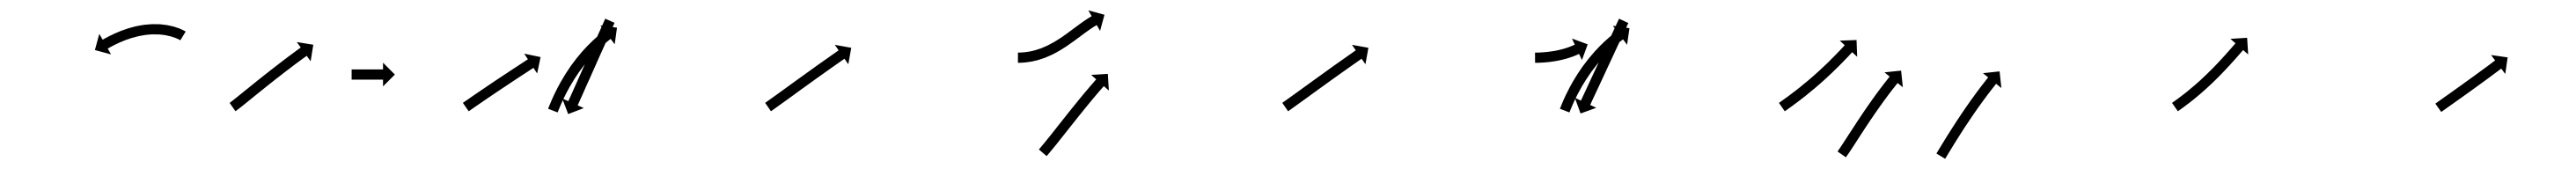

<svg xmlns="http://www.w3.org/2000/svg" viewBox="-20 -299 5046 331"><path d="M332.5 -220.6C332.8 -220.4 333.1 -220.2 333.3 -220.1L343.7 -237.2C343.4 -237.4 343.2 -237.5 342.9 -237.7C342.9 -237.7 342.8 -237.7 342.8 -237.7C342.7 -237.8 342.7 -237.8 342.7 -237.8C341.2 -238.6 339.8 -239.4 338.3 -240.1C338.3 -240.1 338.2 -240.2 338.2 -240.2C338.1 -240.2 338 -240.3 338 -240.3C335.6 -241.4 333.2 -242.5 330.7 -243.5C330.7 -243.5 330.6 -243.5 330.6 -243.5C330.5 -243.5 330.4 -243.6 330.4 -243.6C327.1 -244.8 323.8 -245.9 320.4 -246.9C320.4 -246.9 320.3 -246.9 320.3 -246.9C320.2 -246.9 320.1 -247 320.1 -247C316.1 -248 312 -248.9 307.9 -249.7C307.9 -249.7 307.8 -249.7 307.7 -249.8C307.6 -249.8 307.5 -249.8 307.5 -249.8C302.9 -250.5 298.2 -251.1 293.5 -251.5C293.5 -251.5 293.5 -251.5 293.4 -251.5C293.3 -251.5 293.2 -251.5 293.2 -251.5C288.2 -251.7 283.1 -251.8 278.1 -251.7C278.1 -251.7 278 -251.7 277.9 -251.7C277.8 -251.7 277.7 -251.7 277.7 -251.7C272.5 -251.4 267.3 -251 262.1 -250.4C262.1 -250.4 262 -250.4 262 -250.4C261.9 -250.4 261.8 -250.3 261.8 -250.3C256.6 -249.6 251.4 -248.6 246.3 -247.5C246.3 -247.5 246.2 -247.5 246.2 -247.5C246.1 -247.5 246 -247.5 246 -247.5C241.1 -246.3 236.1 -245 231.2 -243.5C231.2 -243.5 231.2 -243.5 231.1 -243.5C231 -243.4 231 -243.4 231 -243.4C226.4 -241.9 221.9 -240.4 217.4 -238.7C217.4 -238.7 217.4 -238.7 217.3 -238.6C217.3 -238.6 217.2 -238.6 217.2 -238.6C213.2 -237 209.2 -235.4 205.3 -233.6C205.3 -233.6 205.2 -233.6 205.2 -233.6C205.2 -233.6 205.1 -233.5 205.1 -233.5C201.8 -232 198.5 -230.4 195.2 -228.8C195.2 -228.8 195.2 -228.8 195.2 -228.8C195.2 -228.8 195.1 -228.8 195.1 -228.8C192.6 -227.5 190.1 -226.2 187.6 -224.8C187.6 -224.8 187.6 -224.8 187.6 -224.8C187.6 -224.8 187.5 -224.8 187.5 -224.8C185.9 -223.9 184.4 -223 182.8 -222.2L182.8 -222.1L182.7 -222.1C182.2 -221.8 181.6 -221.5 181.1 -221.2L174.5 -232.6L165.9 -201L197.6 -192.4L191 -203.8C191.6 -204.1 192.1 -204.5 192.6 -204.8L192.6 -204.8L192.6 -204.7C194.1 -205.6 195.6 -206.4 197.2 -207.3C197.2 -207.3 197.1 -207.3 197.1 -207.2C197.1 -207.2 197.1 -207.2 197.1 -207.2C199.5 -208.5 201.8 -209.7 204.2 -211C204.2 -211 204.2 -210.9 204.2 -210.9C204.1 -210.9 204.1 -210.9 204.1 -210.9C207.2 -212.4 210.3 -213.9 213.5 -215.4C213.5 -215.4 213.5 -215.4 213.4 -215.3C213.4 -215.3 213.3 -215.3 213.3 -215.3C217.1 -217 220.8 -218.5 224.6 -220C224.6 -220 224.6 -220 224.5 -220C224.5 -220 224.4 -220 224.4 -220C228.6 -221.5 232.9 -223 237.2 -224.4C237.2 -224.4 237.1 -224.4 237 -224.4C237 -224.3 236.9 -224.3 236.9 -224.3C241.5 -225.7 246.1 -226.9 250.7 -228C250.7 -228 250.6 -228 250.6 -228C250.5 -228 250.4 -228 250.4 -228C255.2 -229 260 -229.8 264.8 -230.6C264.8 -230.6 264.7 -230.6 264.6 -230.5C264.5 -230.5 264.5 -230.5 264.5 -230.5C269.2 -231.1 274 -231.5 278.8 -231.7C278.8 -231.7 278.7 -231.7 278.6 -231.7C278.5 -231.7 278.4 -231.7 278.4 -231.7C283 -231.8 287.6 -231.7 292.2 -231.5C292.2 -231.5 292.1 -231.5 292 -231.5C291.9 -231.5 291.8 -231.5 291.8 -231.5C296.1 -231.2 300.3 -230.7 304.4 -230C304.4 -230 304.4 -230 304.3 -230.1C304.2 -230.1 304.1 -230.1 304.1 -230.1C307.8 -229.4 311.4 -228.6 315 -227.6C315 -227.6 314.9 -227.6 314.9 -227.7C314.8 -227.7 314.7 -227.7 314.7 -227.7C317.7 -226.8 320.6 -225.9 323.5 -224.8C323.5 -224.8 323.4 -224.8 323.4 -224.9C323.3 -224.9 323.2 -224.9 323.2 -224.9C325.3 -224.1 327.4 -223.2 329.5 -222.2C329.5 -222.2 329.4 -222.2 329.4 -222.2C329.3 -222.3 329.2 -222.3 329.2 -222.3C330.4 -221.7 331.6 -221.1 332.7 -220.5C332.7 -220.5 332.7 -220.5 332.6 -220.5C332.6 -220.6 332.5 -220.6 332.5 -220.6Z M431 -98.4C430.6 -98.1 430.2 -97.8 429.8 -97.5L441.2 -81.2C441.7 -81.5 442.2 -81.8 442.6 -82.2C442.6 -82.2 442.6 -82.2 442.7 -82.2C442.7 -82.2 442.7 -82.2 442.7 -82.2C444.2 -83.3 445.6 -84.4 447 -85.5C447 -85.5 447 -85.5 447 -85.5C447.1 -85.5 447.1 -85.5 447.1 -85.5C449.3 -87.3 451.6 -89 453.8 -90.8L453.8 -90.8L453.9 -90.8C456.8 -93.2 459.7 -95.5 462.7 -97.9L462.7 -97.9L462.7 -97.9C466.1 -100.7 469.6 -103.5 473.1 -106.3C477 -109.5 480.8 -112.6 484.7 -115.7C488.9 -119.1 493 -122.4 497.2 -125.7L497.2 -125.7L497.2 -125.7C501.5 -129.2 505.8 -132.6 510.1 -136L510.1 -136L510.1 -136C514.5 -139.4 518.8 -142.9 523.1 -146.3L523.1 -146.3L523.1 -146.2C527.3 -149.5 531.6 -152.8 535.8 -156.1L535.8 -156.1L535.8 -156.1C539.7 -159.1 543.7 -162.2 547.7 -165.2L547.7 -165.2L547.7 -165.2C551.3 -167.9 554.8 -170.6 558.4 -173.3L558.4 -173.3L558.4 -173.3C561.5 -175.5 564.5 -177.8 567.5 -180L567.5 -180L567.5 -180C569.9 -181.8 572.2 -183.5 574.6 -185.2L574.6 -185.2L574.6 -185.2C576.1 -186.3 577.6 -187.4 579.2 -188.5C579.7 -188.9 580.2 -189.3 580.8 -189.7L588.5 -179L593.7 -211.4L561.4 -216.6L569.1 -205.9C568.5 -205.5 568 -205.1 567.4 -204.7C565.9 -203.6 564.4 -202.5 562.8 -201.4L562.8 -201.4L562.8 -201.4C560.4 -199.6 558.1 -197.9 555.7 -196.1L555.7 -196.1L555.7 -196.1C552.6 -193.9 549.5 -191.6 546.5 -189.3L546.4 -189.3L546.4 -189.3C542.8 -186.6 539.2 -183.8 535.6 -181.1L535.6 -181.1L535.6 -181.1C531.6 -178.1 527.6 -175 523.6 -171.9L523.6 -171.9L523.6 -171.9C519.3 -168.6 515.1 -165.3 510.8 -162L510.8 -162L510.8 -162C506.4 -158.6 502.1 -155.2 497.7 -151.7L497.7 -151.7L497.7 -151.7C493.4 -148.3 489 -144.8 484.7 -141.4L484.7 -141.4L484.7 -141.4C480.5 -138 476.3 -134.7 472.2 -131.3C468.3 -128.2 464.4 -125 460.5 -121.9C457 -119.1 453.6 -116.3 450.1 -113.5L450.1 -113.5L450.1 -113.5C447.2 -111.1 444.3 -108.8 441.4 -106.5L441.4 -106.5L441.4 -106.5C439.2 -104.8 437 -103 434.8 -101.3C434.8 -101.3 434.8 -101.3 434.8 -101.3C434.8 -101.3 434.8 -101.3 434.8 -101.3C433.5 -100.3 432.2 -99.3 430.9 -98.3C430.9 -98.3 430.9 -98.4 430.9 -98.4C430.9 -98.4 431 -98.4 431 -98.4ZM669.5 -163C669.3 -163 669 -163 668.8 -163V-143C669 -143 669.3 -143 669.5 -143C670.2 -143 670.8 -143 671.5 -143C672.5 -143 673.5 -143 674.5 -143C675.8 -143 677.1 -143 678.4 -143C680 -143 681.5 -143 683.1 -143C684.8 -143 686.5 -143 688.3 -143C690.1 -143 692 -143 693.8 -143C695.7 -143 697.6 -143 699.6 -143C701.5 -143 703.4 -143 705.3 -143C707.1 -143 709 -143 710.9 -143C712.6 -143 714.3 -143 716 -143C717.6 -143 719.1 -143 720.7 -143C722 -143 723.3 -143 724.6 -143C725.6 -143 726.7 -143 727.7 -143C728.3 -143 729 -143 729.6 -143C729.8 -143 730.1 -143 730.3 -143V-129.8L753.5 -153L730.3 -176.2V-163C730.1 -163 729.8 -163 729.6 -163C729 -163 728.3 -163 727.7 -163C726.7 -163 725.6 -163 724.6 -163C723.3 -163 722 -163 720.7 -163C719.1 -163 717.6 -163 716 -163C714.3 -163 712.6 -163 710.9 -163C709 -163 707.1 -163 705.3 -163C703.4 -163 701.5 -163 699.6 -163C697.6 -163 695.7 -163 693.8 -163C692 -163 690.1 -163 688.3 -163C686.5 -163 684.8 -163 683.1 -163C681.5 -163 680 -163 678.4 -163C677.1 -163 675.8 -163 674.5 -163C673.5 -163 672.5 -163 671.5 -163C670.8 -163 670.2 -163 669.5 -163Z M888.1 -98.5C887.7 -98.2 887.2 -97.8 886.7 -97.5L898.1 -81.1C898.6 -81.4 899.1 -81.8 899.6 -82.1C900.9 -83 902.2 -83.9 903.5 -84.8C905.6 -86.3 907.7 -87.7 909.7 -89.1C912.4 -91 915.1 -92.8 917.8 -94.7C921 -96.9 924.1 -99 927.3 -101.2L927.3 -101.2L927.3 -101.2C930.9 -103.6 934.4 -106.1 938 -108.5L938 -108.5L938 -108.5C941.8 -111.1 945.6 -113.6 949.4 -116.2L949.4 -116.2L949.4 -116.2C953.4 -118.9 957.3 -121.5 961.2 -124.1L961.2 -124.1L961.2 -124.1C965.2 -126.8 969.1 -129.4 973.1 -132C976.9 -134.6 980.8 -137.1 984.6 -139.7C988.2 -142 991.8 -144.4 995.4 -146.8C998.6 -148.9 1001.8 -151 1005 -153.1C1007.8 -154.9 1010.5 -156.7 1013.2 -158.4C1015.3 -159.8 1017.4 -161.2 1019.5 -162.6C1020.9 -163.4 1022.2 -164.3 1023.6 -165.2C1024 -165.5 1024.5 -165.8 1025 -166.1L1032.2 -155.1L1038.9 -187.2L1006.8 -193.9L1014.1 -182.9C1013.6 -182.6 1013.1 -182.3 1012.6 -181.9C1011.3 -181.1 1009.9 -180.2 1008.6 -179.3C1006.5 -177.9 1004.4 -176.5 1002.3 -175.2C999.5 -173.4 996.8 -171.6 994.1 -169.8C990.9 -167.7 987.6 -165.6 984.4 -163.5C980.8 -161.1 977.2 -158.7 973.6 -156.3C969.7 -153.8 965.9 -151.3 962 -148.7C958.1 -146.1 954.1 -143.4 950.1 -140.8L950.1 -140.8L950.1 -140.8C946.2 -138.1 942.2 -135.5 938.2 -132.8L938.2 -132.8L938.2 -132.8C934.4 -130.2 930.6 -127.6 926.8 -125L926.8 -125L926.7 -125C923.2 -122.6 919.6 -120.2 916 -117.7L916 -117.7L916 -117.7C912.8 -115.5 909.6 -113.4 906.4 -111.2C903.8 -109.3 901.1 -107.5 898.4 -105.6C896.3 -104.2 894.2 -102.7 892.1 -101.3C890.8 -100.4 889.5 -99.4 888.1 -98.5ZM1183 -252.5C1183.3 -253.1 1183.6 -253.7 1183.8 -254.3L1165.6 -262.4C1165.3 -261.8 1165 -261.2 1164.8 -260.6C1164 -258.9 1163.2 -257.2 1162.5 -255.5C1161.3 -252.8 1160.1 -250.2 1158.9 -247.5C1157.4 -244.1 1155.8 -240.6 1154.3 -237.2C1152.5 -233.1 1150.6 -229 1148.8 -225C1146.8 -220.4 1144.7 -215.9 1142.7 -211.3C1140.5 -206.4 1138.4 -201.6 1136.2 -196.7C1133.9 -191.7 1131.7 -186.7 1129.5 -181.6C1127.2 -176.6 1125 -171.6 1122.7 -166.6C1120.5 -161.7 1118.4 -156.8 1116.2 -152C1114.2 -147.4 1112.1 -142.9 1110.1 -138.3C1108.3 -134.2 1106.4 -130.2 1104.6 -126.1C1103.1 -122.7 1101.5 -119.2 1100 -115.8C1098.8 -113.1 1097.6 -110.4 1096.4 -107.8C1095.7 -106.1 1094.9 -104.4 1094.1 -102.7C1093.9 -102.1 1093.6 -101.5 1093.3 -100.8L1081.3 -106.2L1093 -75.6L1123.6 -87.3L1111.6 -92.7C1111.9 -93.3 1112.1 -93.9 1112.4 -94.5C1113.2 -96.2 1113.9 -97.9 1114.7 -99.6C1115.9 -102.3 1117.1 -104.9 1118.3 -107.6C1119.8 -111 1121.3 -114.5 1122.9 -117.9C1124.7 -122 1126.5 -126.1 1128.3 -130.2C1130.4 -134.7 1132.4 -139.3 1134.5 -143.8C1136.6 -148.7 1138.8 -153.5 1141 -158.4C1143.2 -163.4 1145.5 -168.5 1147.7 -173.5C1150 -178.5 1152.2 -183.5 1154.4 -188.6C1156.6 -193.4 1158.8 -198.3 1161 -203.1C1163 -207.7 1165 -212.2 1167.1 -216.8C1168.9 -220.9 1170.7 -225 1172.5 -229C1174.1 -232.5 1175.6 -235.9 1177.2 -239.4C1178.3 -242 1179.5 -244.7 1180.7 -247.3C1181.5 -249 1182.2 -250.8 1183 -252.5ZM1054.4 -87.9C1054.2 -87.3 1053.9 -86.7 1053.7 -86L1072.3 -78.8C1072.6 -79.4 1072.8 -80.1 1073.1 -80.7L1073.1 -80.7L1073.1 -80.7C1073.8 -82.4 1074.5 -84.2 1075.2 -86C1075.2 -86 1075.2 -86 1075.2 -86C1075.2 -85.9 1075.2 -85.9 1075.2 -85.9C1076.3 -88.7 1077.5 -91.4 1078.6 -94.1C1078.6 -94.1 1078.6 -94.1 1078.6 -94.1C1078.6 -94.1 1078.6 -94.1 1078.6 -94.1C1080.1 -97.6 1081.7 -101.1 1083.4 -104.6C1083.4 -104.6 1083.4 -104.6 1083.3 -104.6C1083.3 -104.5 1083.3 -104.5 1083.3 -104.5C1085.3 -108.6 1087.3 -112.7 1089.4 -116.8C1089.4 -116.8 1089.4 -116.8 1089.4 -116.7C1089.3 -116.7 1089.3 -116.7 1089.3 -116.7C1091.7 -121.2 1094.1 -125.7 1096.6 -130.1C1096.6 -130.1 1096.6 -130.1 1096.6 -130.1C1096.6 -130 1096.6 -130 1096.6 -130C1099.3 -134.7 1102.1 -139.4 1105 -144C1105 -144 1105 -144 1104.9 -144C1104.9 -143.9 1104.9 -143.9 1104.9 -143.9C1108 -148.6 1111.1 -153.3 1114.3 -158C1114.3 -158 1114.3 -157.9 1114.2 -157.9C1114.2 -157.8 1114.2 -157.8 1114.2 -157.8C1117.5 -162.4 1120.9 -166.9 1124.3 -171.4C1124.3 -171.4 1124.3 -171.4 1124.3 -171.3C1124.2 -171.3 1124.2 -171.3 1124.2 -171.3C1127.6 -175.5 1131.1 -179.8 1134.7 -183.9C1134.7 -183.9 1134.6 -183.9 1134.6 -183.9C1134.6 -183.8 1134.6 -183.8 1134.6 -183.8C1138 -187.6 1141.4 -191.4 1145 -195.1C1145 -195.1 1144.9 -195.1 1144.9 -195C1144.9 -195 1144.8 -195 1144.8 -195C1148.1 -198.3 1151.4 -201.5 1154.7 -204.7C1154.7 -204.7 1154.7 -204.6 1154.6 -204.6C1154.6 -204.6 1154.6 -204.6 1154.6 -204.6C1157.4 -207.2 1160.3 -209.8 1163.3 -212.4C1163.3 -212.4 1163.2 -212.3 1163.2 -212.3C1163.2 -212.3 1163.2 -212.3 1163.2 -212.3C1165.4 -214.2 1167.8 -216.1 1170.1 -218C1170.1 -218 1170.1 -218 1170 -218C1170 -218 1170 -218 1170 -218C1171.5 -219.2 1173 -220.4 1174.6 -221.6C1174.6 -221.6 1174.6 -221.6 1174.6 -221.5C1174.5 -221.5 1174.5 -221.5 1174.5 -221.5C1175.1 -222 1175.6 -222.4 1176.2 -222.8L1184.1 -212.3L1188.6 -244.8L1156.1 -249.2L1164.1 -238.7C1163.5 -238.3 1163 -237.9 1162.4 -237.4C1162.4 -237.4 1162.4 -237.4 1162.4 -237.4C1162.4 -237.4 1162.3 -237.4 1162.3 -237.4C1160.7 -236.2 1159.1 -234.9 1157.6 -233.6C1157.6 -233.6 1157.5 -233.6 1157.5 -233.6C1157.5 -233.6 1157.5 -233.6 1157.5 -233.6C1155 -231.6 1152.6 -229.6 1150.2 -227.5C1150.2 -227.5 1150.2 -227.5 1150.2 -227.5C1150.1 -227.5 1150.1 -227.4 1150.1 -227.4C1147 -224.8 1144 -222 1141 -219.3C1141 -219.3 1141 -219.2 1141 -219.2C1140.9 -219.2 1140.9 -219.1 1140.9 -219.1C1137.4 -215.8 1134 -212.5 1130.6 -209C1130.6 -209 1130.6 -209 1130.5 -209C1130.5 -208.9 1130.5 -208.9 1130.5 -208.9C1126.8 -205 1123.2 -201.1 1119.6 -197.1C1119.6 -197.1 1119.6 -197 1119.6 -197C1119.5 -197 1119.5 -196.9 1119.5 -196.9C1115.8 -192.6 1112.1 -188.2 1108.6 -183.8C1108.6 -183.8 1108.5 -183.7 1108.5 -183.7C1108.5 -183.7 1108.5 -183.6 1108.5 -183.6C1104.9 -179 1101.4 -174.2 1097.9 -169.5C1097.9 -169.5 1097.9 -169.4 1097.9 -169.4C1097.9 -169.4 1097.8 -169.3 1097.8 -169.3C1094.5 -164.5 1091.3 -159.6 1088.1 -154.7C1088.1 -154.7 1088.1 -154.7 1088 -154.6C1088 -154.6 1088 -154.6 1088 -154.6C1085 -149.8 1082.1 -144.9 1079.3 -140C1079.3 -140 1079.2 -140 1079.2 -140C1079.2 -139.9 1079.2 -139.9 1079.2 -139.9C1076.6 -135.3 1074.1 -130.6 1071.6 -126C1071.6 -126 1071.6 -125.9 1071.6 -125.9C1071.6 -125.9 1071.6 -125.9 1071.6 -125.9C1069.4 -121.6 1067.3 -117.4 1065.3 -113.1C1065.3 -113.1 1065.3 -113.1 1065.3 -113.1C1065.2 -113.1 1065.2 -113 1065.2 -113C1063.6 -109.4 1061.9 -105.8 1060.3 -102.1C1060.3 -102.1 1060.3 -102.1 1060.3 -102.1C1060.3 -102.1 1060.3 -102 1060.3 -102C1059 -99.2 1057.8 -96.4 1056.7 -93.5C1056.7 -93.5 1056.7 -93.5 1056.7 -93.5C1056.7 -93.5 1056.6 -93.5 1056.6 -93.5C1055.9 -91.7 1055.2 -89.8 1054.4 -88L1054.4 -88Z M1480.3 -98.6C1479.8 -98.3 1479.3 -97.9 1478.8 -97.6L1490.2 -81.1C1490.7 -81.5 1491.2 -81.9 1491.8 -82.2L1491.8 -82.2L1491.8 -82.2C1493.3 -83.3 1494.8 -84.4 1496.3 -85.4L1496.3 -85.4L1496.3 -85.4C1498.7 -87.1 1501.1 -88.8 1503.4 -90.5L1503.4 -90.5L1503.4 -90.5C1506.5 -92.7 1509.6 -94.9 1512.6 -97.1C1516.2 -99.7 1519.8 -102.3 1523.5 -104.9C1527.5 -107.8 1531.5 -110.8 1535.6 -113.7C1539.9 -116.8 1544.2 -119.9 1548.5 -123.1C1553 -126.3 1557.5 -129.5 1561.9 -132.7C1566.4 -135.9 1570.9 -139.2 1575.3 -142.4C1579.7 -145.5 1584 -148.6 1588.4 -151.7C1592.4 -154.6 1596.5 -157.5 1600.5 -160.3C1604.2 -162.9 1607.8 -165.5 1611.5 -168.1C1614.6 -170.3 1617.7 -172.4 1620.8 -174.6C1623.2 -176.3 1625.6 -178 1627.9 -179.6C1629.5 -180.7 1631 -181.8 1632.6 -182.8C1633.1 -183.2 1633.6 -183.6 1634.2 -184L1641.7 -173.1L1647.5 -205.4L1615.3 -211.2L1622.8 -200.4C1622.2 -200 1621.7 -199.6 1621.1 -199.3C1619.6 -198.2 1618.1 -197.1 1616.5 -196C1614.1 -194.3 1611.7 -192.7 1609.3 -191C1606.2 -188.8 1603.1 -186.6 1600 -184.4C1596.3 -181.9 1592.6 -179.3 1589 -176.7C1584.9 -173.8 1580.8 -170.9 1576.7 -168C1572.4 -164.8 1568 -161.7 1563.7 -158.6C1559.2 -155.4 1554.7 -152.2 1550.2 -148.9C1545.8 -145.7 1541.3 -142.5 1536.8 -139.3C1532.5 -136.1 1528.2 -133 1523.9 -129.9C1519.8 -127 1515.8 -124 1511.7 -121.1C1508.1 -118.5 1504.5 -115.9 1500.9 -113.3C1497.9 -111.1 1494.8 -108.9 1491.8 -106.8L1491.8 -106.8L1491.8 -106.8C1489.5 -105.1 1487.1 -103.4 1484.8 -101.8L1484.8 -101.8L1484.8 -101.8C1483.3 -100.7 1481.8 -99.7 1480.3 -98.6L1480.3 -98.6Z M1975.7 -196C1975.1 -196 1974.5 -196 1974 -196L1974 -176C1974.7 -176 1975.3 -176 1975.9 -176C1975.9 -176 1975.9 -176 1975.9 -176C1975.9 -176 1976 -176 1976 -176C1977.7 -176 1979.5 -176.1 1981.3 -176.2C1981.3 -176.2 1981.3 -176.2 1981.4 -176.2C1981.4 -176.2 1981.4 -176.2 1981.4 -176.2C1984.2 -176.3 1986.9 -176.6 1989.7 -176.8C1989.7 -176.8 1989.7 -176.8 1989.8 -176.8C1989.8 -176.8 1989.9 -176.9 1989.9 -176.9C1993.4 -177.3 1996.9 -177.8 2000.5 -178.4C2000.5 -178.4 2000.5 -178.4 2000.6 -178.4C2000.7 -178.4 2000.7 -178.4 2000.7 -178.4C2004.9 -179.3 2009 -180.2 2013.1 -181.3C2013.1 -181.3 2013.1 -181.3 2013.2 -181.3C2013.3 -181.4 2013.4 -181.4 2013.4 -181.4C2017.9 -182.7 2022.4 -184.2 2026.8 -185.8C2026.8 -185.8 2026.9 -185.9 2027 -185.9C2027 -185.9 2027.1 -185.9 2027.1 -185.9C2031.8 -187.8 2036.5 -189.9 2041.1 -192C2041.1 -192 2041.1 -192 2041.2 -192.1C2041.3 -192.1 2041.3 -192.1 2041.3 -192.1C2046.1 -194.5 2050.7 -197 2055.3 -199.7C2055.3 -199.7 2055.4 -199.7 2055.4 -199.7C2055.5 -199.7 2055.5 -199.8 2055.5 -199.8C2060.1 -202.5 2064.6 -205.4 2069.1 -208.3C2069.1 -208.3 2069.1 -208.3 2069.1 -208.3C2069.2 -208.4 2069.2 -208.4 2069.2 -208.4C2073.5 -211.3 2077.8 -214.3 2082 -217.4C2082 -217.4 2082.1 -217.4 2082.1 -217.4C2082.1 -217.4 2082.1 -217.4 2082.1 -217.4C2086.1 -220.3 2090.1 -223.3 2094.1 -226.2C2097.7 -228.9 2101.3 -231.6 2104.9 -234.3C2104.9 -234.3 2104.9 -234.2 2104.8 -234.2C2104.8 -234.2 2104.8 -234.2 2104.8 -234.2C2107.9 -236.5 2111.1 -238.7 2114.2 -240.9C2114.2 -240.9 2114.2 -240.9 2114.2 -240.9C2114.1 -240.9 2114.1 -240.9 2114.1 -240.9C2116.6 -242.6 2119.1 -244.2 2121.7 -245.9C2121.7 -245.9 2121.6 -245.9 2121.6 -245.8C2121.6 -245.8 2121.5 -245.8 2121.5 -245.8C2123.2 -246.9 2124.9 -247.9 2126.6 -248.9C2126.6 -248.9 2126.6 -248.9 2126.5 -248.9C2126.5 -248.9 2126.5 -248.8 2126.5 -248.8C2127.1 -249.2 2127.8 -249.6 2128.4 -249.9L2134.9 -238.5L2143.5 -270.1L2111.9 -278.7L2118.5 -267.3C2117.8 -266.9 2117.1 -266.5 2116.5 -266.2C2116.5 -266.2 2116.5 -266.1 2116.4 -266.1C2116.4 -266.1 2116.4 -266.1 2116.4 -266.1C2114.6 -265 2112.8 -263.9 2110.9 -262.8C2110.9 -262.8 2110.9 -262.7 2110.9 -262.7C2110.9 -262.7 2110.8 -262.7 2110.8 -262.7C2108.1 -261 2105.5 -259.2 2102.8 -257.4C2102.8 -257.4 2102.8 -257.4 2102.8 -257.4C2102.8 -257.3 2102.7 -257.3 2102.7 -257.3C2099.5 -255 2096.3 -252.7 2093 -250.4C2093 -250.4 2093 -250.4 2093 -250.4C2093 -250.4 2093 -250.3 2093 -250.3C2089.4 -247.7 2085.7 -245 2082.1 -242.3C2078.2 -239.3 2074.3 -236.4 2070.3 -233.6C2070.3 -233.6 2070.3 -233.6 2070.4 -233.6C2070.4 -233.6 2070.4 -233.6 2070.4 -233.6C2066.3 -230.7 2062.1 -227.8 2058 -224.9C2058 -224.9 2058 -224.9 2058 -225C2058.1 -225 2058.1 -225 2058.1 -225C2053.8 -222.2 2049.5 -219.5 2045.2 -216.9C2045.2 -216.9 2045.2 -216.9 2045.3 -217C2045.3 -217 2045.4 -217 2045.4 -217C2041.1 -214.6 2036.7 -212.2 2032.3 -210C2032.3 -210 2032.4 -210 2032.5 -210.1C2032.5 -210.1 2032.6 -210.1 2032.6 -210.1C2028.3 -208.1 2024 -206.2 2019.7 -204.5C2019.7 -204.5 2019.8 -204.5 2019.8 -204.6C2019.9 -204.6 2020 -204.6 2020 -204.6C2015.9 -203.1 2011.8 -201.8 2007.7 -200.6C2007.7 -200.6 2007.8 -200.6 2007.9 -200.6C2007.9 -200.6 2008 -200.7 2008 -200.7C2004.3 -199.7 2000.6 -198.8 1996.8 -198.1C1996.8 -198.1 1996.9 -198.1 1997 -198.1C1997 -198.1 1997.1 -198.1 1997.1 -198.1C1993.9 -197.6 1990.7 -197.1 1987.5 -196.7C1987.5 -196.7 1987.6 -196.7 1987.6 -196.7C1987.7 -196.7 1987.7 -196.7 1987.7 -196.7C1985.3 -196.5 1982.8 -196.3 1980.3 -196.2C1980.3 -196.2 1980.3 -196.2 1980.4 -196.2C1980.4 -196.2 1980.4 -196.2 1980.4 -196.2C1978.8 -196.1 1977.2 -196 1975.6 -196C1975.6 -196 1975.6 -196 1975.7 -196C1975.7 -196 1975.7 -196 1975.7 -196ZM2016.3 -7.7C2015.8 -7.2 2015.4 -6.8 2015 -6.3L2030.2 6.7C2030.6 6.2 2031.1 5.7 2031.5 5.3L2031.5 5.2L2031.5 5.2C2032.7 3.8 2033.9 2.4 2035.1 1L2035.1 1L2035.1 1C2036.9 -1.2 2038.8 -3.5 2040.6 -5.7L2040.6 -5.7L2040.6 -5.7C2043 -8.6 2045.4 -11.5 2047.8 -14.4L2047.8 -14.4L2047.8 -14.4C2050.6 -17.9 2053.3 -21.4 2056.1 -24.8L2056.1 -24.9L2056.1 -24.9C2059.2 -28.8 2062.3 -32.7 2065.4 -36.6C2068.7 -40.7 2072 -44.9 2075.3 -49.1C2078.7 -53.4 2082.2 -57.7 2085.6 -62L2085.6 -62L2085.6 -62C2089 -66.3 2092.5 -70.7 2095.9 -75L2095.9 -75L2095.9 -74.9C2099.3 -79.1 2102.6 -83.3 2106 -87.4L2106 -87.4L2106 -87.4C2109.1 -91.3 2112.3 -95.2 2115.5 -99L2115.5 -99L2115.5 -99C2118.4 -102.4 2121.2 -105.9 2124.1 -109.3L2124.1 -109.3L2124.1 -109.3C2126.6 -112.2 2129 -115.1 2131.5 -118L2131.5 -118L2131.5 -118C2133.4 -120.2 2135.3 -122.4 2137.2 -124.6L2137.2 -124.6L2137.2 -124.6C2138.5 -126 2139.7 -127.4 2141 -128.8L2141 -128.8L2140.9 -128.8C2141.4 -129.3 2141.8 -129.8 2142.3 -130.3L2152.1 -121.6L2150.1 -154.3L2117.4 -152.3L2127.3 -143.6C2126.8 -143.1 2126.4 -142.6 2126 -142.1L2125.9 -142.1L2125.9 -142.1C2124.7 -140.6 2123.4 -139.2 2122.2 -137.7L2122.2 -137.7L2122.2 -137.7C2120.2 -135.5 2118.3 -133.3 2116.3 -131L2116.3 -131L2116.3 -131C2113.8 -128.1 2111.3 -125.2 2108.9 -122.2L2108.8 -122.2L2108.8 -122.2C2105.9 -118.7 2103 -115.3 2100.1 -111.8L2100.1 -111.8L2100.1 -111.8C2096.9 -107.9 2093.7 -104 2090.5 -100.1L2090.5 -100L2090.5 -100C2087.1 -95.9 2083.7 -91.7 2080.3 -87.5L2080.3 -87.5L2080.3 -87.5C2076.8 -83.1 2073.4 -78.8 2069.9 -74.5L2069.9 -74.5L2069.9 -74.5C2066.5 -70.2 2063.1 -65.8 2059.6 -61.5C2056.3 -57.3 2053 -53.1 2049.7 -49C2046.7 -45.1 2043.6 -41.2 2040.5 -37.3L2040.5 -37.3L2040.5 -37.3C2037.7 -33.9 2035 -30.4 2032.2 -27L2032.2 -27L2032.2 -27C2029.9 -24.1 2027.5 -21.3 2025.2 -18.4L2025.2 -18.4L2025.2 -18.4C2023.4 -16.2 2021.6 -14 2019.8 -11.9L2019.8 -11.9L2019.8 -11.9C2018.6 -10.5 2017.4 -9.1 2016.3 -7.7L2016.3 -7.7Z M2493.3 -98.6C2492.8 -98.3 2492.3 -97.9 2491.8 -97.6L2503.2 -81.1C2503.7 -81.5 2504.2 -81.9 2504.8 -82.2L2504.8 -82.2L2504.8 -82.2C2506.3 -83.3 2507.8 -84.4 2509.3 -85.4L2509.3 -85.4L2509.3 -85.4C2511.7 -87.1 2514.1 -88.8 2516.4 -90.5L2516.4 -90.5L2516.4 -90.5C2519.5 -92.7 2522.6 -94.9 2525.6 -97.1C2529.2 -99.7 2532.8 -102.3 2536.5 -104.9C2540.5 -107.8 2544.5 -110.8 2548.6 -113.7C2552.9 -116.8 2557.2 -119.9 2561.5 -123.1C2566 -126.3 2570.5 -129.5 2574.9 -132.7C2579.4 -135.9 2583.9 -139.2 2588.3 -142.4C2592.7 -145.5 2597 -148.6 2601.4 -151.7C2605.4 -154.6 2609.5 -157.5 2613.5 -160.3C2617.2 -162.9 2620.8 -165.5 2624.5 -168.1C2627.6 -170.3 2630.7 -172.4 2633.8 -174.6C2636.2 -176.3 2638.6 -178 2640.9 -179.6C2642.5 -180.7 2644 -181.8 2645.6 -182.8C2646.1 -183.2 2646.6 -183.6 2647.2 -184L2654.7 -173.1L2660.5 -205.4L2628.3 -211.2L2635.8 -200.4C2635.2 -200 2634.7 -199.6 2634.1 -199.3C2632.6 -198.2 2631.1 -197.1 2629.5 -196C2627.1 -194.3 2624.7 -192.7 2622.3 -191C2619.2 -188.8 2616.1 -186.6 2613 -184.4C2609.3 -181.9 2605.6 -179.3 2602 -176.7C2597.9 -173.8 2593.8 -170.9 2589.7 -168C2585.4 -164.8 2581 -161.7 2576.7 -158.6C2572.2 -155.4 2567.7 -152.2 2563.2 -148.9C2558.8 -145.7 2554.3 -142.5 2549.8 -139.3C2545.5 -136.1 2541.2 -133 2536.9 -129.9C2532.8 -127 2528.8 -124 2524.7 -121.1C2521.1 -118.5 2517.5 -115.9 2513.9 -113.3C2510.9 -111.1 2507.8 -108.9 2504.8 -106.8L2504.8 -106.8L2504.8 -106.8C2502.5 -105.1 2500.1 -103.4 2497.8 -101.8L2497.8 -101.8L2497.8 -101.8C2496.3 -100.7 2494.8 -99.7 2493.3 -98.6L2493.3 -98.6Z M2987.9 -196C2987.6 -196 2987.2 -196 2986.9 -196L2987 -176C2987.3 -176 2987.7 -176 2988 -176L2988 -176L2988 -176C2988.9 -176 2989.9 -176 2990.8 -176C2990.8 -176 2990.8 -176 2990.8 -176C2990.8 -176 2990.8 -176 2990.8 -176C2992.3 -176.1 2993.7 -176.1 2995.2 -176.1C2995.2 -176.1 2995.2 -176.1 2995.2 -176.1C2995.2 -176.1 2995.2 -176.2 2995.2 -176.2C2997.1 -176.2 2999 -176.3 3000.9 -176.4C3000.9 -176.4 3000.9 -176.4 3000.9 -176.4C3000.9 -176.4 3000.9 -176.4 3000.9 -176.4C3003.2 -176.5 3005.4 -176.7 3007.6 -176.9C3007.6 -176.9 3007.6 -176.9 3007.6 -176.9C3007.6 -176.9 3007.7 -176.9 3007.7 -176.9C3010.1 -177.1 3012.6 -177.3 3015 -177.6C3015 -177.6 3015.1 -177.6 3015.1 -177.6C3015.1 -177.6 3015.2 -177.6 3015.2 -177.6C3017.8 -178 3020.4 -178.3 3023 -178.7C3023 -178.7 3023 -178.7 3023.1 -178.7C3023.1 -178.7 3023.1 -178.7 3023.1 -178.7C3025.8 -179.1 3028.5 -179.6 3031.2 -180.1C3031.2 -180.1 3031.2 -180.1 3031.2 -180.1C3031.2 -180.1 3031.3 -180.1 3031.3 -180.1C3033.9 -180.6 3036.6 -181.2 3039.2 -181.8C3039.2 -181.8 3039.3 -181.8 3039.3 -181.8C3039.3 -181.8 3039.4 -181.8 3039.4 -181.8C3041.9 -182.4 3044.5 -183.1 3047 -183.8C3047 -183.8 3047 -183.8 3047 -183.8C3047.1 -183.8 3047.1 -183.8 3047.1 -183.8C3049.5 -184.5 3051.8 -185.2 3054.1 -185.9C3054.1 -185.9 3054.2 -185.9 3054.2 -186C3054.2 -186 3054.3 -186 3054.3 -186C3056.3 -186.7 3058.4 -187.4 3060.5 -188.1C3060.5 -188.1 3060.5 -188.1 3060.5 -188.1C3060.5 -188.1 3060.6 -188.1 3060.6 -188.1C3062.3 -188.8 3064 -189.5 3065.7 -190.1C3065.7 -190.1 3065.8 -190.1 3065.8 -190.2C3065.8 -190.2 3065.8 -190.2 3065.8 -190.2C3067.1 -190.7 3068.5 -191.3 3069.8 -191.8C3069.8 -191.8 3069.8 -191.8 3069.8 -191.8C3069.8 -191.8 3069.8 -191.9 3069.8 -191.9C3070.7 -192.2 3071.5 -192.6 3072.3 -193L3072.3 -193L3072.4 -193C3072.6 -193.1 3072.9 -193.3 3073.2 -193.4L3078.8 -181.4L3090.1 -212.2L3059.3 -223.5L3064.8 -211.5C3064.5 -211.4 3064.3 -211.3 3064 -211.2L3064 -211.2L3064 -211.2C3063.3 -210.8 3062.5 -210.5 3061.8 -210.2C3061.8 -210.2 3061.8 -210.2 3061.8 -210.2C3061.8 -210.2 3061.8 -210.2 3061.8 -210.2C3060.6 -209.7 3059.4 -209.2 3058.2 -208.7C3058.2 -208.7 3058.3 -208.7 3058.3 -208.7C3058.3 -208.7 3058.3 -208.7 3058.3 -208.7C3056.8 -208.1 3055.2 -207.5 3053.6 -206.9C3053.6 -206.9 3053.6 -206.9 3053.6 -206.9C3053.7 -206.9 3053.7 -206.9 3053.7 -206.9C3051.8 -206.2 3049.9 -205.6 3048 -205C3048 -205 3048 -205 3048.1 -205C3048.1 -205 3048.1 -205 3048.1 -205C3046 -204.3 3043.8 -203.7 3041.6 -203C3041.6 -203 3041.6 -203.1 3041.7 -203.1C3041.7 -203.1 3041.7 -203.1 3041.7 -203.1C3039.4 -202.4 3037 -201.8 3034.7 -201.3C3034.7 -201.3 3034.7 -201.3 3034.7 -201.3C3034.8 -201.3 3034.8 -201.3 3034.8 -201.3C3032.3 -200.7 3029.9 -200.2 3027.4 -199.7C3027.4 -199.7 3027.4 -199.7 3027.4 -199.7C3027.5 -199.7 3027.5 -199.7 3027.5 -199.7C3025 -199.3 3022.5 -198.9 3020 -198.5C3020 -198.5 3020 -198.5 3020 -198.5C3020.1 -198.5 3020.1 -198.5 3020.1 -198.5C3017.7 -198.1 3015.2 -197.8 3012.7 -197.5C3012.7 -197.5 3012.8 -197.5 3012.8 -197.5C3012.8 -197.5 3012.8 -197.5 3012.8 -197.5C3010.5 -197.2 3008.2 -197 3005.9 -196.8C3005.9 -196.8 3005.9 -196.8 3005.9 -196.8C3006 -196.8 3006 -196.8 3006 -196.8C3003.9 -196.6 3001.8 -196.5 2999.7 -196.4C2999.7 -196.4 2999.8 -196.4 2999.8 -196.4C2999.8 -196.4 2999.8 -196.4 2999.8 -196.4C2998 -196.3 2996.3 -196.2 2994.5 -196.1C2994.5 -196.1 2994.5 -196.1 2994.5 -196.1C2994.5 -196.1 2994.6 -196.1 2994.6 -196.1C2993.2 -196.1 2991.8 -196.1 2990.5 -196C2990.5 -196 2990.5 -196 2990.5 -196C2990.5 -196 2990.5 -196 2990.5 -196C2989.6 -196 2988.7 -196 2987.9 -196L2987.9 -196ZM3168.8 -252.1C3169.1 -252.7 3169.4 -253.3 3169.7 -253.9L3151.5 -262.4C3151.3 -261.8 3151 -261.2 3150.7 -260.6C3149.9 -258.9 3149.1 -257.2 3148.3 -255.5C3147.1 -252.8 3145.9 -250.2 3144.6 -247.6C3143 -244.1 3141.4 -240.7 3139.9 -237.3C3138 -233.3 3136.1 -229.2 3134.2 -225.2C3132.1 -220.6 3130 -216.1 3127.9 -211.6C3125.6 -206.8 3123.4 -201.9 3121.1 -197.1C3118.8 -192.1 3116.5 -187.1 3114.2 -182.1C3111.8 -177.2 3109.5 -172.2 3107.2 -167.2C3104.9 -162.3 3102.7 -157.5 3100.4 -152.7C3098.3 -148.2 3096.2 -143.6 3094.1 -139.1C3092.3 -135.1 3090.4 -131 3088.5 -127C3086.9 -123.6 3085.3 -120.1 3083.7 -116.7C3082.5 -114.1 3081.2 -111.4 3080 -108.8C3079.2 -107.1 3078.4 -105.4 3077.6 -103.7C3077.4 -103.1 3077.1 -102.5 3076.8 -101.9L3064.9 -107.5L3076.1 -76.7L3106.9 -87.9L3094.9 -93.5C3095.2 -94.1 3095.5 -94.7 3095.8 -95.3C3096.6 -97 3097.4 -98.7 3098.1 -100.4C3099.4 -103 3100.6 -105.6 3101.8 -108.3C3103.4 -111.7 3105 -115.1 3106.6 -118.5C3108.5 -122.6 3110.4 -126.6 3112.3 -130.7C3114.4 -135.2 3116.5 -139.7 3118.6 -144.2C3120.8 -149.1 3123.1 -153.9 3125.3 -158.7C3127.7 -163.7 3130 -168.7 3132.3 -173.7C3134.6 -178.7 3136.9 -183.7 3139.3 -188.7C3141.5 -193.5 3143.8 -198.3 3146 -203.2C3148.1 -207.7 3150.2 -212.2 3152.3 -216.7C3154.2 -220.8 3156.1 -224.8 3158 -228.9C3159.6 -232.3 3161.2 -235.7 3162.8 -239.1C3164 -241.8 3165.2 -244.4 3166.5 -247C3167.2 -248.7 3168 -250.4 3168.8 -252.1ZM3036.4 -88C3036.2 -87.3 3035.9 -86.7 3035.7 -86L3054.3 -78.8C3054.6 -79.4 3054.8 -80.1 3055.1 -80.7L3055.1 -80.7L3055.1 -80.7C3055.8 -82.4 3056.5 -84.2 3057.2 -86C3057.2 -86 3057.2 -86 3057.2 -86C3057.2 -85.9 3057.2 -85.9 3057.2 -85.9C3058.3 -88.7 3059.5 -91.4 3060.7 -94.2C3060.7 -94.2 3060.7 -94.1 3060.6 -94.1C3060.6 -94.1 3060.6 -94.1 3060.6 -94.1C3062.2 -97.6 3063.8 -101.1 3065.4 -104.6C3065.4 -104.6 3065.4 -104.6 3065.4 -104.5C3065.4 -104.5 3065.4 -104.5 3065.4 -104.5C3067.4 -108.6 3069.4 -112.7 3071.5 -116.8C3071.5 -116.8 3071.5 -116.7 3071.5 -116.7C3071.5 -116.7 3071.5 -116.6 3071.5 -116.6C3073.9 -121.1 3076.4 -125.6 3078.9 -130C3078.9 -130 3078.9 -130 3078.8 -130C3078.8 -129.9 3078.8 -129.9 3078.8 -129.9C3081.6 -134.6 3084.4 -139.3 3087.4 -143.9C3087.4 -143.9 3087.4 -143.8 3087.3 -143.8C3087.3 -143.8 3087.3 -143.7 3087.3 -143.7C3090.4 -148.4 3093.6 -153.1 3096.8 -157.7C3096.8 -157.7 3096.8 -157.7 3096.8 -157.6C3096.8 -157.6 3096.7 -157.6 3096.7 -157.6C3100.1 -162.1 3103.5 -166.6 3107 -171C3107 -171 3107 -171 3106.9 -171C3106.9 -170.9 3106.9 -170.9 3106.9 -170.9C3110.3 -175.2 3113.9 -179.3 3117.5 -183.4C3117.5 -183.4 3117.5 -183.4 3117.4 -183.4C3117.4 -183.3 3117.4 -183.3 3117.4 -183.3C3120.8 -187.1 3124.3 -190.8 3127.9 -194.5C3127.9 -194.5 3127.9 -194.5 3127.8 -194.5C3127.8 -194.4 3127.8 -194.4 3127.8 -194.4C3131 -197.6 3134.3 -200.8 3137.7 -204C3137.7 -204 3137.7 -204 3137.6 -203.9C3137.6 -203.9 3137.6 -203.9 3137.6 -203.9C3140.5 -206.5 3143.4 -209.1 3146.3 -211.6C3146.3 -211.6 3146.3 -211.6 3146.3 -211.6C3146.3 -211.5 3146.2 -211.5 3146.2 -211.5C3148.5 -213.4 3150.9 -215.4 3153.2 -217.2C3153.2 -217.2 3153.2 -217.2 3153.2 -217.2C3153.1 -217.2 3153.1 -217.2 3153.1 -217.2C3154.6 -218.4 3156.2 -219.6 3157.7 -220.7L3157.7 -220.7L3157.7 -220.7C3158.2 -221.1 3158.8 -221.5 3159.3 -221.9L3167.2 -211.4L3171.9 -243.8L3139.4 -248.5L3147.3 -237.9C3146.7 -237.5 3146.2 -237.1 3145.6 -236.7L3145.6 -236.6L3145.6 -236.6C3144 -235.4 3142.4 -234.2 3140.8 -232.9C3140.8 -232.9 3140.8 -232.9 3140.7 -232.9C3140.7 -232.9 3140.7 -232.8 3140.7 -232.8C3138.2 -230.9 3135.8 -228.9 3133.4 -226.9C3133.4 -226.9 3133.4 -226.8 3133.4 -226.8C3133.3 -226.8 3133.3 -226.8 3133.3 -226.8C3130.2 -224.1 3127.2 -221.4 3124.2 -218.7C3124.2 -218.7 3124.1 -218.7 3124.1 -218.6C3124.1 -218.6 3124 -218.6 3124 -218.6C3120.5 -215.3 3117.1 -212 3113.7 -208.6C3113.7 -208.6 3113.6 -208.6 3113.6 -208.5C3113.6 -208.5 3113.6 -208.5 3113.6 -208.5C3109.8 -204.6 3106.2 -200.7 3102.6 -196.8C3102.6 -196.8 3102.5 -196.7 3102.5 -196.7C3102.5 -196.7 3102.5 -196.6 3102.5 -196.6C3098.7 -192.3 3095 -188 3091.4 -183.6C3091.4 -183.6 3091.4 -183.5 3091.3 -183.5C3091.3 -183.5 3091.3 -183.4 3091.3 -183.4C3087.6 -178.8 3084.1 -174.1 3080.6 -169.4C3080.6 -169.4 3080.6 -169.4 3080.6 -169.3C3080.5 -169.3 3080.5 -169.3 3080.5 -169.3C3077.1 -164.5 3073.8 -159.6 3070.6 -154.7C3070.6 -154.7 3070.6 -154.7 3070.5 -154.7C3070.5 -154.6 3070.5 -154.6 3070.5 -154.6C3067.5 -149.8 3064.5 -145 3061.6 -140.1C3061.6 -140.1 3061.6 -140.1 3061.6 -140C3061.5 -140 3061.5 -140 3061.5 -140C3058.9 -135.4 3056.3 -130.7 3053.8 -126.1C3053.8 -126.1 3053.8 -126 3053.8 -126C3053.8 -126 3053.8 -125.9 3053.8 -125.9C3051.6 -121.7 3049.5 -117.5 3047.4 -113.2C3047.4 -113.2 3047.4 -113.2 3047.4 -113.2C3047.4 -113.1 3047.3 -113.1 3047.3 -113.1C3045.6 -109.5 3044 -105.8 3042.3 -102.2C3042.3 -102.2 3042.3 -102.2 3042.3 -102.1C3042.3 -102.1 3042.3 -102.1 3042.3 -102.1C3041.1 -99.3 3039.9 -96.4 3038.7 -93.6C3038.7 -93.6 3038.7 -93.6 3038.7 -93.6C3038.7 -93.5 3038.7 -93.5 3038.7 -93.5C3037.9 -91.7 3037.2 -89.8 3036.5 -88L3036.4 -88Z M3466.3 -98.6C3465.8 -98.3 3465.2 -97.9 3464.7 -97.5L3476.1 -81.1C3476.7 -81.5 3477.2 -81.9 3477.8 -82.2L3477.8 -82.2L3477.8 -82.2C3479.3 -83.3 3480.8 -84.4 3482.3 -85.4L3482.3 -85.5L3482.3 -85.5C3484.7 -87.1 3487 -88.8 3489.4 -90.5L3489.4 -90.5L3489.4 -90.5C3492.4 -92.7 3495.4 -94.9 3498.4 -97.2C3498.4 -97.2 3498.4 -97.2 3498.4 -97.2C3498.4 -97.2 3498.5 -97.2 3498.5 -97.2C3502 -99.9 3505.5 -102.5 3509 -105.2C3509 -105.2 3509 -105.2 3509 -105.2C3509 -105.2 3509.1 -105.3 3509.1 -105.3C3513 -108.3 3516.8 -111.3 3520.7 -114.4C3520.7 -114.4 3520.7 -114.4 3520.7 -114.4C3520.7 -114.4 3520.7 -114.5 3520.7 -114.5C3524.8 -117.8 3528.9 -121.1 3532.9 -124.5C3532.9 -124.5 3533 -124.5 3533 -124.5C3533 -124.5 3533 -124.5 3533 -124.5C3537.2 -128.1 3541.3 -131.6 3545.4 -135.2C3545.4 -135.2 3545.4 -135.2 3545.4 -135.2C3545.4 -135.2 3545.4 -135.2 3545.4 -135.2C3549.5 -138.8 3553.6 -142.5 3557.6 -146.1C3557.6 -146.1 3557.6 -146.1 3557.6 -146.2C3557.6 -146.2 3557.6 -146.2 3557.6 -146.2C3561.5 -149.8 3565.4 -153.4 3569.2 -157C3569.2 -157 3569.2 -157 3569.2 -157C3569.2 -157 3569.2 -157 3569.2 -157C3572.8 -160.5 3576.3 -163.9 3579.8 -167.4C3579.8 -167.4 3579.8 -167.4 3579.9 -167.4C3579.9 -167.4 3579.9 -167.4 3579.9 -167.4C3583 -170.5 3586.1 -173.7 3589.2 -176.8L3589.2 -176.8L3589.3 -176.9C3591.9 -179.5 3594.5 -182.2 3597 -184.9L3597.1 -184.9L3597.1 -184.9C3599.1 -187 3601 -189.1 3603 -191.2L3603 -191.2L3603 -191.3C3604.3 -192.6 3605.6 -194 3606.9 -195.3C3607.3 -195.8 3607.8 -196.3 3608.2 -196.8L3617.9 -187.8L3616.7 -220.6L3583.9 -219.4L3593.6 -210.4C3593.1 -209.9 3592.7 -209.5 3592.2 -209C3591 -207.6 3589.7 -206.3 3588.5 -204.9L3588.5 -204.9L3588.5 -205C3586.5 -202.9 3584.5 -200.8 3582.6 -198.7L3582.6 -198.7L3582.6 -198.8C3580.1 -196.1 3577.5 -193.4 3574.9 -190.8L3574.9 -190.8L3574.9 -190.8C3571.9 -187.7 3568.8 -184.6 3565.7 -181.6C3565.7 -181.6 3565.8 -181.6 3565.8 -181.6C3565.8 -181.6 3565.8 -181.6 3565.8 -181.6C3562.3 -178.2 3558.9 -174.8 3555.4 -171.4C3555.4 -171.4 3555.4 -171.5 3555.4 -171.5C3555.4 -171.5 3555.4 -171.5 3555.4 -171.5C3551.7 -167.9 3547.9 -164.4 3544.1 -160.9C3544.1 -160.9 3544.1 -160.9 3544.1 -160.9C3544.1 -160.9 3544.1 -160.9 3544.1 -160.9C3540.2 -157.3 3536.2 -153.8 3532.2 -150.2C3532.2 -150.2 3532.2 -150.2 3532.2 -150.2C3532.2 -150.2 3532.3 -150.3 3532.3 -150.3C3528.2 -146.8 3524.2 -143.3 3520.1 -139.8C3520.1 -139.8 3520.1 -139.8 3520.1 -139.8C3520.1 -139.9 3520.1 -139.9 3520.1 -139.9C3516.2 -136.5 3512.2 -133.3 3508.1 -130C3508.1 -130 3508.2 -130 3508.2 -130C3508.2 -130 3508.2 -130 3508.2 -130C3504.4 -127 3500.6 -124 3496.8 -121C3496.8 -121 3496.8 -121 3496.8 -121.1C3496.8 -121.1 3496.8 -121.1 3496.8 -121.1C3493.4 -118.4 3489.9 -115.8 3486.4 -113.2C3486.4 -113.2 3486.5 -113.2 3486.5 -113.2C3486.5 -113.2 3486.5 -113.2 3486.5 -113.2C3483.5 -111 3480.6 -108.9 3477.6 -106.7L3477.6 -106.7L3477.6 -106.7C3475.3 -105.1 3473 -103.4 3470.7 -101.8L3470.8 -101.8L3470.8 -101.8C3469.3 -100.7 3467.8 -99.7 3466.3 -98.6L3466.3 -98.6ZM3580.6 -3.8C3580.2 -3.3 3579.8 -2.8 3579.5 -2.3L3595.9 9.1C3596.3 8.6 3596.6 8.1 3597 7.5L3597 7.5L3597 7.5C3598.1 6 3599.1 4.5 3600.1 2.9L3600.2 2.9L3600.2 2.9C3601.8 0.5 3603.4 -1.9 3605 -4.3L3605 -4.3L3605 -4.3C3607 -7.4 3609.1 -10.6 3611.2 -13.7L3611.2 -13.7L3611.2 -13.7C3613.6 -17.5 3616 -21.2 3618.5 -25C3621.2 -29.1 3623.9 -33.3 3626.6 -37.5L3626.6 -37.5L3626.6 -37.5C3629.5 -42 3632.5 -46.4 3635.4 -50.9L3635.4 -50.9L3635.4 -50.9C3638.5 -55.5 3641.5 -60.1 3644.6 -64.7L3644.6 -64.7L3644.6 -64.6C3647.7 -69.2 3650.8 -73.8 3654 -78.4L3653.9 -78.3L3653.9 -78.3C3657 -82.7 3660.1 -87.1 3663.2 -91.5L3663.2 -91.5L3663.2 -91.5C3666.1 -95.5 3669 -99.6 3672 -103.7L3672 -103.7L3672 -103.6C3674.6 -107.3 3677.3 -110.9 3680 -114.5L3680 -114.5L3680 -114.4C3682.3 -117.5 3684.6 -120.5 3686.9 -123.5L3686.9 -123.5L3686.9 -123.5C3688.7 -125.8 3690.5 -128.1 3692.4 -130.4L3692.4 -130.4L3692.3 -130.4C3693.5 -131.9 3694.7 -133.4 3695.9 -134.8L3695.9 -134.8L3695.9 -134.8C3696.3 -135.3 3696.7 -135.9 3697.2 -136.4L3707.4 -128.1L3704 -160.7L3671.4 -157.3L3681.6 -149C3681.2 -148.4 3680.8 -147.9 3680.3 -147.4L3680.3 -147.4L3680.3 -147.4C3679.1 -145.9 3677.9 -144.4 3676.7 -142.9L3676.7 -142.8L3676.7 -142.8C3674.8 -140.5 3673 -138.1 3671.1 -135.8L3671.1 -135.8L3671.1 -135.8C3668.8 -132.7 3666.4 -129.6 3664.1 -126.5L3664 -126.5L3664 -126.5C3661.3 -122.8 3658.6 -119.2 3655.9 -115.5L3655.8 -115.5L3655.8 -115.5C3652.8 -111.4 3649.8 -107.2 3646.9 -103.1L3646.9 -103.1L3646.9 -103.1C3643.7 -98.6 3640.6 -94.2 3637.5 -89.7L3637.5 -89.7L3637.5 -89.7C3634.3 -85.1 3631.2 -80.5 3628 -75.9L3628 -75.8L3628 -75.8C3624.9 -71.2 3621.8 -66.6 3618.7 -61.9L3618.7 -61.9L3618.7 -61.9C3615.8 -57.4 3612.8 -52.9 3609.9 -48.4L3609.9 -48.4L3609.9 -48.4C3607.1 -44.2 3604.4 -40 3601.7 -35.9C3599.3 -32.1 3596.8 -28.4 3594.4 -24.6L3594.4 -24.7L3594.4 -24.7C3592.4 -21.5 3590.3 -18.4 3588.3 -15.3L3588.3 -15.3L3588.3 -15.3C3586.7 -13 3585.1 -10.6 3583.6 -8.2L3583.6 -8.3L3583.6 -8.3C3582.6 -6.8 3581.6 -5.3 3580.5 -3.8L3580.6 -3.8ZM3774.2 0C3773.8 0.6 3773.5 1.2 3773.2 1.7L3790.3 12C3790.7 11.4 3791 10.8 3791.4 10.3C3792.3 8.7 3793.3 7 3794.3 5.4L3794.3 5.4L3794.3 5.4C3795.8 2.9 3797.3 0.4 3798.8 -2.1L3798.8 -2.1L3798.8 -2C3800.8 -5.3 3802.7 -8.5 3804.7 -11.7L3804.7 -11.7L3804.7 -11.7C3807.1 -15.5 3809.4 -19.4 3811.8 -23.2L3811.8 -23.1L3811.8 -23.1C3814.5 -27.4 3817.1 -31.6 3819.8 -35.8L3819.8 -35.8L3819.8 -35.8C3822.7 -40.3 3825.6 -44.8 3828.5 -49.3L3828.5 -49.3L3828.5 -49.3C3831.6 -53.9 3834.6 -58.5 3837.7 -63.1L3837.7 -63.1L3837.7 -63.1C3840.8 -67.7 3843.9 -72.3 3847 -76.8L3847 -76.8L3847 -76.8C3850.1 -81.2 3853.1 -85.6 3856.2 -90L3856.2 -89.9L3856.2 -89.9C3859.1 -94 3862.1 -98.1 3865 -102.1L3865 -102.1L3865 -102.1C3867.7 -105.7 3870.4 -109.3 3873.1 -113L3873.1 -112.9L3873 -112.9C3875.3 -116 3877.7 -119 3880 -122L3880 -122L3880 -122C3881.8 -124.3 3883.6 -126.6 3885.4 -128.9L3885.4 -128.9L3885.4 -128.9C3886.5 -130.4 3887.7 -131.8 3888.9 -133.3L3888.9 -133.3L3888.9 -133.3C3889.3 -133.8 3889.7 -134.4 3890.1 -134.9L3900.4 -126.6L3896.9 -159.2L3864.3 -155.7L3874.6 -147.4C3874.1 -146.9 3873.7 -146.4 3873.3 -145.8L3873.3 -145.8L3873.3 -145.8C3872.1 -144.3 3870.9 -142.8 3869.7 -141.3L3869.7 -141.3L3869.7 -141.3C3867.8 -138.9 3866 -136.6 3864.2 -134.2L3864.1 -134.2L3864.1 -134.2C3861.8 -131.1 3859.4 -128.1 3857.1 -125L3857.1 -125L3857.1 -125C3854.3 -121.3 3851.6 -117.6 3848.9 -114L3848.9 -113.9L3848.9 -113.9C3845.9 -109.8 3842.9 -105.7 3839.9 -101.6L3839.9 -101.5L3839.9 -101.5C3836.8 -97.1 3833.7 -92.6 3830.6 -88.2L3830.6 -88.2L3830.5 -88.1C3827.4 -83.5 3824.2 -78.9 3821.1 -74.3L3821.1 -74.3L3821.1 -74.2C3818 -69.6 3814.9 -64.9 3811.8 -60.3L3811.8 -60.2L3811.8 -60.2C3808.8 -55.7 3805.9 -51.2 3803 -46.6L3803 -46.6L3803 -46.6C3800.2 -42.3 3797.5 -38.1 3794.9 -33.8L3794.8 -33.8L3794.8 -33.8C3792.4 -29.9 3790.1 -26.1 3787.7 -22.2L3787.7 -22.2L3787.7 -22.2C3785.7 -19 3783.7 -15.7 3781.7 -12.4L3781.7 -12.4L3781.7 -12.4C3780.2 -9.9 3778.6 -7.4 3777.1 -4.9L3777.1 -4.9L3777.1 -4.9C3776.1 -3.2 3775.2 -1.6 3774.2 0Z M4236.3 -98.6C4235.7 -98.2 4235.2 -97.9 4234.7 -97.5L4246.1 -81.1C4246.7 -81.5 4247.2 -81.9 4247.7 -82.2L4247.8 -82.2L4247.8 -82.2C4249.3 -83.3 4250.8 -84.4 4252.3 -85.4L4252.3 -85.5L4252.3 -85.5C4254.6 -87.1 4257 -88.8 4259.3 -90.5C4259.3 -90.5 4259.3 -90.5 4259.3 -90.6C4259.3 -90.6 4259.3 -90.6 4259.3 -90.6C4262.3 -92.8 4265.3 -95 4268.2 -97.3C4268.2 -97.3 4268.2 -97.3 4268.2 -97.3C4268.2 -97.3 4268.3 -97.3 4268.3 -97.3C4271.7 -100.1 4275.2 -102.8 4278.6 -105.5C4278.6 -105.5 4278.6 -105.6 4278.6 -105.6C4278.7 -105.6 4278.7 -105.6 4278.7 -105.6C4282.5 -108.7 4286.2 -111.9 4290 -115C4290 -115 4290 -115 4290 -115.1C4290 -115.1 4290.1 -115.1 4290.1 -115.1C4294 -118.5 4298 -122 4301.9 -125.5C4301.9 -125.5 4301.9 -125.5 4301.9 -125.5C4301.9 -125.5 4302 -125.6 4302 -125.6C4306 -129.2 4309.9 -132.9 4313.9 -136.7C4313.9 -136.7 4313.9 -136.7 4313.9 -136.7C4313.9 -136.7 4313.9 -136.7 4313.9 -136.7C4317.8 -140.5 4321.7 -144.3 4325.6 -148.1C4325.6 -148.1 4325.6 -148.1 4325.6 -148.2C4325.6 -148.2 4325.6 -148.2 4325.6 -148.2C4329.3 -151.9 4333 -155.7 4336.6 -159.5C4336.6 -159.5 4336.7 -159.5 4336.7 -159.5C4336.7 -159.5 4336.7 -159.6 4336.7 -159.6C4340.1 -163.1 4343.4 -166.8 4346.8 -170.4L4346.8 -170.4L4346.8 -170.4C4349.8 -173.7 4352.8 -177 4355.8 -180.3L4355.8 -180.3L4355.8 -180.3C4358.3 -183.1 4360.8 -185.9 4363.3 -188.7L4363.3 -188.7L4363.3 -188.7C4365.2 -190.9 4367.1 -193.1 4369 -195.3C4370.3 -196.7 4371.5 -198.1 4372.7 -199.5C4373.2 -200 4373.6 -200.5 4374 -201L4383.9 -192.3L4381.8 -225L4349.1 -222.9L4359 -214.2C4358.6 -213.7 4358.1 -213.2 4357.7 -212.7C4356.5 -211.3 4355.2 -209.9 4354 -208.5C4352.1 -206.3 4350.2 -204.1 4348.3 -201.9L4348.3 -202L4348.3 -202C4345.8 -199.2 4343.3 -196.4 4340.9 -193.6L4340.9 -193.6L4340.9 -193.6C4338 -190.4 4335 -187.1 4332.1 -183.9L4332.1 -183.9L4332.1 -183.9C4328.8 -180.4 4325.5 -176.8 4322.2 -173.3C4322.2 -173.3 4322.2 -173.3 4322.2 -173.3C4322.2 -173.3 4322.2 -173.3 4322.2 -173.3C4318.6 -169.6 4315 -165.9 4311.4 -162.2C4311.4 -162.2 4311.4 -162.2 4311.4 -162.3C4311.4 -162.3 4311.4 -162.3 4311.4 -162.3C4307.7 -158.5 4303.9 -154.8 4300.1 -151.1C4300.1 -151.1 4300.1 -151.1 4300.1 -151.1C4300.1 -151.2 4300.1 -151.2 4300.1 -151.2C4296.3 -147.5 4292.4 -143.9 4288.5 -140.3C4288.5 -140.3 4288.5 -140.3 4288.5 -140.4C4288.5 -140.4 4288.5 -140.4 4288.5 -140.4C4284.7 -137 4280.9 -133.6 4277 -130.2C4277 -130.2 4277 -130.2 4277 -130.3C4277 -130.3 4277 -130.3 4277 -130.3C4273.4 -127.2 4269.7 -124.1 4266 -121.1C4266 -121.1 4266 -121.1 4266 -121.1C4266.1 -121.1 4266.1 -121.1 4266.1 -121.1C4262.7 -118.4 4259.4 -115.8 4256 -113.1C4256 -113.1 4256 -113.1 4256 -113.1C4256 -113.2 4256 -113.2 4256 -113.2C4253.1 -111 4250.3 -108.8 4247.4 -106.6C4247.4 -106.6 4247.4 -106.6 4247.4 -106.6C4247.4 -106.6 4247.4 -106.6 4247.4 -106.6C4245.1 -105 4242.9 -103.3 4240.6 -101.7L4240.6 -101.7L4240.7 -101.7C4239.2 -100.7 4237.7 -99.6 4236.2 -98.6L4236.3 -98.6Z M4751.8 -97C4751.4 -96.7 4751 -96.4 4750.5 -96L4762.1 -79.7C4762.5 -80.1 4763 -80.4 4763.4 -80.7C4764.7 -81.6 4765.9 -82.5 4767.2 -83.4C4769.1 -84.7 4771.1 -86.1 4773 -87.5C4775.5 -89.3 4778.1 -91.1 4780.6 -92.9C4783.6 -95 4786.6 -97.1 4789.5 -99.2C4792.9 -101.6 4796.2 -104 4799.5 -106.3C4803.1 -108.9 4806.6 -111.4 4810.2 -113.9C4813.8 -116.6 4817.5 -119.2 4821.2 -121.8C4824.8 -124.4 4828.5 -127.1 4832.1 -129.7L4832.1 -129.7L4832.1 -129.7C4835.7 -132.3 4839.2 -134.8 4842.7 -137.4L4842.7 -137.4L4842.7 -137.4C4846 -139.8 4849.3 -142.2 4852.6 -144.6L4852.6 -144.6L4852.6 -144.6C4855.6 -146.8 4858.5 -149 4861.4 -151.1L4861.4 -151.1L4861.4 -151.1C4863.9 -153 4866.4 -154.8 4868.9 -156.7C4870.8 -158.1 4872.7 -159.5 4874.6 -160.9C4875.8 -161.8 4877.1 -162.8 4878.3 -163.7C4878.7 -164 4879.2 -164.3 4879.6 -164.6L4887.5 -154.1L4892.1 -186.6L4859.7 -191.2L4867.6 -180.6C4867.2 -180.3 4866.7 -180 4866.3 -179.7C4865.1 -178.8 4863.9 -177.8 4862.6 -176.9C4860.7 -175.5 4858.9 -174.1 4857 -172.7C4854.5 -170.9 4852 -169 4849.6 -167.2L4849.6 -167.2L4849.6 -167.2C4846.6 -165.1 4843.7 -162.9 4840.8 -160.8L4840.8 -160.8L4840.8 -160.8C4837.5 -158.4 4834.2 -156 4831 -153.6L4831 -153.6L4831 -153.6C4827.4 -151 4823.9 -148.5 4820.4 -145.9L4820.4 -145.9L4820.4 -145.9C4816.8 -143.3 4813.1 -140.7 4809.5 -138.1C4805.8 -135.4 4802.2 -132.8 4798.6 -130.2C4795 -127.7 4791.5 -125.1 4787.9 -122.6C4784.6 -120.2 4781.3 -117.9 4778 -115.5C4775 -113.4 4772 -111.3 4769 -109.2C4766.5 -107.4 4764 -105.6 4761.5 -103.8C4759.5 -102.4 4757.6 -101 4755.6 -99.7C4754.4 -98.8 4753.1 -97.9 4751.8 -97Z"/></svg>

Font: FRB American Cursive Just Arrows Semibold
Style: Italic
Weight: 600
Italic angle: -25°
Version: Version 2.0;Modular Font Editor K font №1